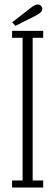

<svg xmlns="http://www.w3.org/2000/svg" viewBox="-20 -838 247 858"><path d="M34 0V-31.5H81V-669H34V-700H173V-669H126V-31.5H173V0ZM49 -722.5 34.5 -738.5 119 -804Q126 -809.5 134 -813.8Q142 -818 149 -818Q154.5 -818 159.2 -815.2Q164 -812.5 166.5 -807.5Q169 -803.5 169 -798.5Q169 -789 159.8 -781Q150.5 -773 138.5 -767.5Z"/></svg>

Font: Imbue Thin 10pt ExtraLight
Style: Regular
Weight: 250
Version: Version 1.102